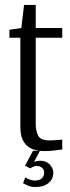

<svg xmlns="http://www.w3.org/2000/svg" viewBox="-20 -608 282 774"><path d="M160 1Q138 1 120 -4Q102 -9 89 -20.5Q76 -32 69 -50.5Q62 -69 62 -97V-456H18V-488L66 -495L77 -588H124V-495H231V-456H124V-108Q124 -80 134 -61Q144 -42 178 -42Q192 -42 208 -43.5Q224 -45 231 -45V-5Q223 -5 203 -2Q183 1 160 1ZM121 146Q106 146 93.5 140.5Q81 135 73 131L82 107Q88 112 100 116Q112 120 119 120Q139 120 148.5 111Q158 102 158 89Q158 76 149.5 68.5Q141 61 127 61Q121 61 114 64Q107 67 102 71L81 60L113 0H141L114 51L108 49Q115 45 124 42.5Q133 40 142 40Q167 40 181 55.5Q195 71 195 88Q195 113 176 129.5Q157 146 121 146Z"/></svg>

Font: Alumni Sans Thin
Style: Regular
Weight: 400
Version: Version 1.018